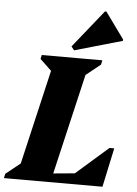

<svg xmlns="http://www.w3.org/2000/svg" viewBox="-90 -1005 750 1052"><g transform="rotate(5 285.0 -479.0)"><path d="M-28 0 -23 -24 57 -88 178 -608 115 -668 120 -690H453L448 -666L368 -602L239 -49L357 -60L534 -215H560L514 0ZM294 -731 278 -751 444 -958H452L556 -814V-806Z"/></g></svg>

Font: Platypi ExtraBold
Style: Italic
Weight: 800
Italic angle: -13°
Designer: David Sargent
Foundry: Bolt Cutter Type
Version: Version 1.200; ttfautohint (v1.8.4.7-5d5b)